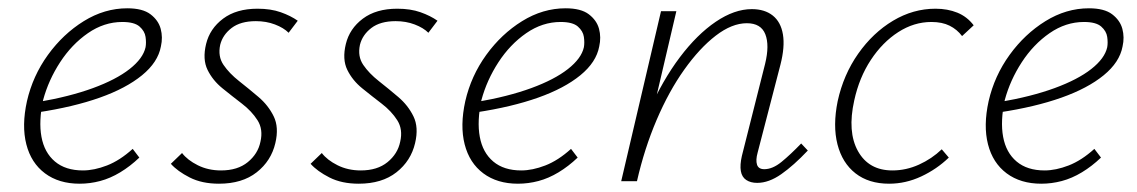

<svg xmlns="http://www.w3.org/2000/svg" viewBox="-20 -437 2742 463"><path d="M172 6Q122 6 88.5 -19Q55 -44 43.5 -89Q32 -134 45 -193Q59 -254 95.5 -304.5Q132 -355 182 -386Q232 -417 287 -417Q324 -417 343 -402.5Q362 -388 367.5 -367.5Q373 -347 368 -325Q361 -287 322.5 -255.5Q284 -224 220.5 -201.5Q157 -179 71 -166L72 -191Q148 -204 204 -224.5Q260 -245 292.5 -270.5Q325 -296 331 -323Q333 -334 331 -348Q329 -362 316.5 -373Q304 -384 275 -384Q231 -384 192 -357Q153 -330 125 -287Q97 -244 84 -196Q73 -145 80 -107Q87 -69 112.5 -47.5Q138 -26 180 -26Q207 -26 238 -38Q269 -50 300 -78L316 -57Q294 -36 270 -21.5Q246 -7 221.5 -0.5Q197 6 172 6Z M508 6Q467 6 437.5 -9Q408 -24 392 -42L419 -68Q432 -51 457 -38.5Q482 -26 513 -26Q553 -26 577.5 -46Q602 -66 608 -95Q615 -125 601 -147Q587 -169 563.5 -187Q540 -205 516.5 -224Q493 -243 480.5 -268.5Q468 -294 477 -331Q486 -368 518 -392Q550 -416 601 -416Q633 -416 657 -407.5Q681 -399 698 -387L676 -358Q664 -370 643 -378Q622 -386 597 -386Q560 -386 538.5 -369.5Q517 -353 511 -329Q505 -301 519 -280.5Q533 -260 556.5 -241.5Q580 -223 603.5 -203Q627 -183 640 -156.5Q653 -130 644 -92Q634 -49 599 -21.5Q564 6 508 6Z M845 6Q804 6 774.5 -9Q745 -24 729 -42L756 -68Q769 -51 794 -38.5Q819 -26 850 -26Q890 -26 914.5 -46Q939 -66 945 -95Q952 -125 938 -147Q924 -169 900.5 -187Q877 -205 853.5 -224Q830 -243 817.5 -268.5Q805 -294 814 -331Q823 -368 855 -392Q887 -416 938 -416Q970 -416 994 -407.5Q1018 -399 1035 -387L1013 -358Q1001 -370 980 -378Q959 -386 934 -386Q897 -386 875.5 -369.5Q854 -353 848 -329Q842 -301 856 -280.5Q870 -260 893.5 -241.5Q917 -223 940.5 -203Q964 -183 977 -156.5Q990 -130 981 -92Q971 -49 936 -21.5Q901 6 845 6Z M1229 6Q1179 6 1145.5 -19Q1112 -44 1100.5 -89Q1089 -134 1102 -193Q1116 -254 1152.5 -304.5Q1189 -355 1239 -386Q1289 -417 1344 -417Q1381 -417 1400 -402.5Q1419 -388 1424.5 -367.5Q1430 -347 1425 -325Q1418 -287 1379.5 -255.5Q1341 -224 1277.5 -201.5Q1214 -179 1128 -166L1129 -191Q1205 -204 1261 -224.5Q1317 -245 1349.5 -270.5Q1382 -296 1388 -323Q1390 -334 1388 -348Q1386 -362 1373.5 -373Q1361 -384 1332 -384Q1288 -384 1249 -357Q1210 -330 1182 -287Q1154 -244 1141 -196Q1130 -145 1137 -107Q1144 -69 1169.5 -47.5Q1195 -26 1237 -26Q1264 -26 1295 -38Q1326 -50 1357 -78L1373 -57Q1351 -36 1327 -21.5Q1303 -7 1278.5 -0.5Q1254 6 1229 6Z M1806 4Q1790 4 1779.5 -3Q1769 -10 1766.5 -24.5Q1764 -39 1769 -61L1825 -283Q1836 -328 1825.5 -354.5Q1815 -381 1781 -381Q1745 -381 1706 -351Q1667 -321 1630 -269Q1593 -217 1563.5 -148Q1534 -79 1516 0H1487Q1510 -91 1544 -167.5Q1578 -244 1619.5 -299Q1661 -354 1706 -384.5Q1751 -415 1793 -415Q1824 -415 1843.5 -399.5Q1863 -384 1868 -354Q1873 -324 1862 -281L1807 -69Q1802 -51 1805.5 -40Q1809 -29 1823 -29Q1843 -29 1864.5 -46.5Q1886 -64 1912 -91L1928 -74Q1894 -38 1864 -17Q1834 4 1806 4ZM1478 0 1574 -410H1611L1515 0Z M2124 6Q2075 6 2043 -19Q2011 -44 1999.5 -89Q1988 -134 2000 -193Q2014 -257 2049.5 -307.5Q2085 -358 2133.5 -387Q2182 -416 2236 -416Q2265 -416 2288.5 -406.5Q2312 -397 2328 -376L2300 -350Q2288 -366 2270 -375Q2252 -384 2226 -384Q2184 -384 2146 -359.5Q2108 -335 2080 -292.5Q2052 -250 2040 -195Q2023 -119 2049 -72.5Q2075 -26 2132 -26Q2165 -26 2196 -40Q2227 -54 2251 -77L2268 -57Q2239 -29 2201.5 -11.5Q2164 6 2124 6Z M2491 6Q2441 6 2407.5 -19Q2374 -44 2362.5 -89Q2351 -134 2364 -193Q2378 -254 2414.5 -304.5Q2451 -355 2501 -386Q2551 -417 2606 -417Q2643 -417 2662 -402.5Q2681 -388 2686.5 -367.5Q2692 -347 2687 -325Q2680 -287 2641.5 -255.5Q2603 -224 2539.5 -201.5Q2476 -179 2390 -166L2391 -191Q2467 -204 2523 -224.5Q2579 -245 2611.5 -270.5Q2644 -296 2650 -323Q2652 -334 2650 -348Q2648 -362 2635.5 -373Q2623 -384 2594 -384Q2550 -384 2511 -357Q2472 -330 2444 -287Q2416 -244 2403 -196Q2392 -145 2399 -107Q2406 -69 2431.5 -47.5Q2457 -26 2499 -26Q2526 -26 2557 -38Q2588 -50 2619 -78L2635 -57Q2613 -36 2589 -21.5Q2565 -7 2540.5 -0.5Q2516 6 2491 6Z"/></svg>

Font: Ysabeau Infant ExtraLight
Style: Italic
Weight: 250
Italic angle: -12°
Designer: Christian Thalmann (Catharsis Fonts)
Version: Version 2.001;gftools[0.9.30]; featfreeze: ss01,ss02,lnum